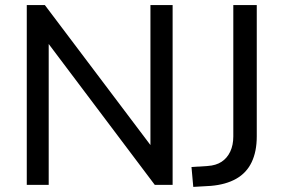

<svg xmlns="http://www.w3.org/2000/svg" viewBox="-20 -725 1113 753"><path d="M85 0V-705H156L595 -123H570V-705H657V0H587L148 -583H171V0ZM738 8 731 -70 794 -74Q827 -76 849 -90.5Q871 -105 883 -130.5Q895 -156 895 -190V-705H987V-190Q987 -131 967 -89Q947 -47 906.5 -24Q866 -1 807 4Z"/></svg>

Font: Nunito Sans 12pt ExtraLight 12pt Medium
Style: Regular
Weight: 500
Version: Version 3.101;gftools[0.9.27]